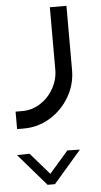

<svg xmlns="http://www.w3.org/2000/svg" viewBox="-70 -344 477 906"><g transform="rotate(-5 168.0 109.0)"><path d="M30.3 250.9Q97.9 250.9 155.3 215.5Q212.8 180.1 246.6 121.6Q280.3 63 280.3 -3.7V-308.4H201.7V-12.9Q201.7 33.5 178.5 75.4Q155.3 117.2 116 142.7Q76.7 168.2 30.3 168.2H-2.3V250.9ZM284.5 373.2 225.2 371.8 135.6 474.7 46 371.8 -13.3 373.2 118.1 525.3H153Z"/></g></svg>

Font: Arad
Style: Regular
Weight: 400
Designer: Mohammad Darvishi
Version: Version 1.010;September 21, 2024;FontCreator 15.0.0.2992 64-